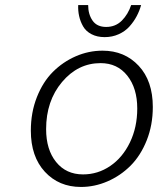

<svg xmlns="http://www.w3.org/2000/svg" viewBox="-20 -721 640 754"><path d="M287.1 -701.2H326.2Q326.2 -665 343.5 -640.1Q360.8 -615.2 397 -615.2Q433.6 -615.2 458.3 -639.9Q482.9 -664.6 495.1 -701.2H534.2Q527.8 -678.2 516.8 -657.5Q505.9 -636.7 488.8 -617.4Q471.7 -598.1 446.3 -586.7Q420.9 -575.2 391.1 -575.2Q361.3 -575.2 339.4 -586.7Q317.4 -598.1 306.4 -617.4Q295.4 -636.7 290.8 -657.7Q286.1 -678.7 287.1 -701.2ZM297.9 13.2Q211.4 13.2 156.2 -46.4Q101.1 -106 101.1 -208Q101.1 -279.3 124.8 -339.4Q148.4 -399.4 187.7 -438.7Q227.1 -478 277.6 -500Q328.1 -522 382.8 -522Q469.2 -522 524.7 -462.6Q580.1 -403.3 580.1 -300.8Q580.1 -230 556.2 -169.9Q532.2 -109.9 492.7 -70.3Q453.1 -30.8 402.3 -8.8Q351.6 13.2 297.9 13.2ZM306.2 -36.1Q364.3 -36.1 412.8 -69.1Q461.4 -102.1 490.2 -161.6Q519 -221.2 519 -294.9Q519 -374.5 480 -423.8Q440.9 -473.1 375 -473.1Q286.1 -473.1 223.6 -398.9Q161.1 -324.7 161.1 -213.9Q161.1 -133.3 200.4 -84.7Q239.7 -36.1 306.2 -36.1Z"/></svg>

Font: Office Code Pro D Light Italic
Style: Regular
Weight: 300
Italic angle: -9°
Designer: Nathan Rutzky & Paul D. Hunt
Foundry: Adobe Systems Incorporated
Version: Version 1.004;PS 001.004;hotconv 1.0.70;makeotf.lib2.5.58329